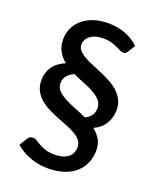

<svg xmlns="http://www.w3.org/2000/svg" viewBox="-145 -815 791 964"><g transform="rotate(20 250.0 -333.5)"><path d="M142 -362.5Q142 -339.5 158 -323.2Q174 -307 199 -293.8Q224 -280.5 255 -268.5Q286 -256.5 316 -242.5Q339.5 -254 349.8 -270.5Q360 -287 360 -307.5Q360 -332 344.8 -348.8Q329.5 -365.5 305.5 -379Q281.5 -392.5 251.8 -404Q222 -415.5 193 -429.5Q165.5 -416.5 153.8 -400Q142 -383.5 142 -362.5ZM406.5 -627Q402.5 -620 397.5 -617Q392.5 -614 385 -614Q376.5 -614 366.5 -619.2Q356.5 -624.5 343 -630.8Q329.5 -637 311.2 -642.2Q293 -647.5 268.5 -647.5Q246 -647.5 228.5 -642.2Q211 -637 199 -627.8Q187 -618.5 180.8 -606.2Q174.5 -594 174.5 -580Q174.5 -563 186.5 -549.8Q198.5 -536.5 218 -525.2Q237.5 -514 262.8 -503.8Q288 -493.5 314 -482.2Q340 -471 365.2 -457.5Q390.5 -444 410 -426.2Q429.5 -408.5 441.5 -385.5Q453.5 -362.5 453.5 -332Q453.5 -292 434.5 -259.5Q415.5 -227 374 -207.5Q398 -189 412.5 -164.8Q427 -140.5 427 -106Q427 -70 414 -39.2Q401 -8.5 375.8 14Q350.5 36.5 313.2 49Q276 61.5 228 61.5Q201.5 61.5 176.8 56.8Q152 52 130 43.8Q108 35.5 88.8 24Q69.5 12.5 54.5 -1L79.5 -42Q88.5 -58 107.5 -58Q118 -58 128 -51.2Q138 -44.5 152.2 -36.5Q166.5 -28.5 186.8 -21.8Q207 -15 237.5 -15Q283 -15 308 -35Q333 -55 333 -88Q333 -109.5 320.8 -124.8Q308.5 -140 288.2 -151.8Q268 -163.5 242.5 -173.5Q217 -183.5 190 -194.2Q163 -205 137.5 -217.8Q112 -230.5 91.8 -248Q71.5 -265.5 59.2 -289Q47 -312.5 47 -345Q47 -385 68.2 -416.2Q89.5 -447.5 133.5 -465.5Q109.5 -484.5 94.5 -511Q79.5 -537.5 79.5 -575.5Q79.5 -606 91.8 -633.5Q104 -661 127.8 -682Q151.5 -703 186.2 -715.2Q221 -727.5 266.5 -727.5Q318 -727.5 359.8 -711Q401.5 -694.5 430.5 -666Z"/></g></svg>

Font: TypoPRO Lato
Style: Regular
Weight: 600
Designer: Lukasz Dziedzic with Adam Twardoch and Botio Nikoltchev
Foundry: tyPoland Lukasz Dziedzic
Version: Version 2.010; 2014-09-01; http://www.latofonts.com/